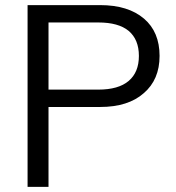

<svg xmlns="http://www.w3.org/2000/svg" viewBox="-20 -732 691 752"><path d="M88 -712H372Q482 -712 544 -659Q605 -607 605 -513Q605 -420 543 -367Q482 -313 372 -313H170V0H88ZM365 -381Q444 -381 484 -415Q524 -449 524 -513Q524 -577 484 -611Q444 -644 365 -644H170V-381Z"/></svg>

Font: PRinguin Sans
Style: Regular
Weight: 400
Designer: Vernon Adams
Foundry: Vernon Adams
Version: ""